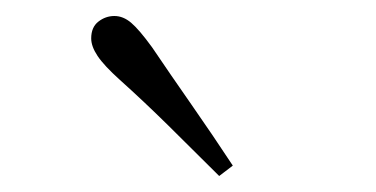

<svg xmlns="http://www.w3.org/2000/svg" viewBox="-20 -823 470 240"><path d="M271 -616 254 -603Q222 -635 190.5 -666Q159 -697 130 -723Q110 -741 102 -753Q94 -765 94 -775Q94 -789 103 -796Q112 -803 123 -803Q134 -803 144 -794.5Q154 -786 170 -764Q193 -730 219.5 -692Q246 -654 271 -616Z"/></svg>

Font: Early Summer Mincho VF
Style: Regular
Weight: 250
Designer: GuiWonder
Version: Version 1.002